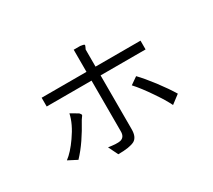

<svg xmlns="http://www.w3.org/2000/svg" viewBox="-126 -941 1253 1130"><g transform="rotate(-30 500.0 -376.0)"><path d="M513.7 -708H469.7V-557.6H165V-498H469.7V-426.8Q469.7 -335 469.7 -288.1Q469.7 -212.9 469.7 -152.3Q469.7 -113.3 437.5 -105.5Q414.1 -100.6 357.4 -109.4L389.6 -43.9Q467.8 -43.9 501 -61.5Q531.2 -79.1 531.2 -131.8V-420.9V-498H836.9V-557.6H531.2V-653.3Q531.2 -664.1 531.2 -673.8Q534.2 -679.7 538.1 -688.5Q543 -698.2 540 -701.2Q536.1 -705.1 513.7 -708ZM710 -389.6 661.1 -355.5Q701.2 -311.5 748 -242.2Q791 -179.7 813.5 -133.8L871.1 -177.7Q841.8 -226.6 793.9 -290Q746.1 -352.5 710 -389.6ZM310.5 -367.2 260.7 -396.5Q247.1 -332 195.3 -258.8Q150.4 -194.3 109.4 -164.1L169.9 -132.8Q207 -171.9 240.2 -220.7Q271.5 -266.6 304.7 -327.1L313.5 -339.8Q319.3 -346.7 320.3 -350.6Q320.3 -357.4 310.5 -367.2Z"/></g></svg>

Font: Dotum
Style: Regular
Weight: 400
Version: Version 2.21